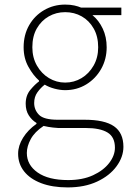

<svg xmlns="http://www.w3.org/2000/svg" viewBox="-20 -560 570 837"><path d="M275 257Q208 257 159.5 238.5Q111 220 85 187Q59 154 59 110Q59 75 80.5 40.5Q102 6 139 -20V-24Q119 -36 105.5 -57Q92 -78 92 -108Q92 -144 112.5 -168.5Q133 -193 150 -205V-209Q125 -231 104 -268.5Q83 -306 83 -354Q83 -408 107 -450Q131 -492 172.5 -516Q214 -540 264 -540Q287 -540 304.5 -536Q322 -532 333 -527H509V-494H383Q411 -471 428 -435Q445 -399 445 -354Q445 -302 421 -259.5Q397 -217 356 -192Q315 -167 264 -167Q242 -167 217.5 -173.5Q193 -180 175 -191Q157 -177 143 -157.5Q129 -138 129 -111Q129 -81 150 -59.5Q171 -38 232 -38H349Q436 -38 477 -9.5Q518 19 518 80Q518 124 488 165Q458 206 403.5 231.5Q349 257 275 257ZM264 -200Q303 -200 335.5 -219.5Q368 -239 388 -274Q408 -309 408 -354Q408 -401 388.5 -435.5Q369 -470 336.5 -488.5Q304 -507 264 -507Q225 -507 192.5 -488.5Q160 -470 140.5 -436Q121 -402 121 -354Q121 -309 141 -274Q161 -239 193.5 -219.5Q226 -200 264 -200ZM277 225Q340 225 385.5 204Q431 183 456 150.5Q481 118 481 84Q481 37 448.5 17.5Q416 -2 354 -2H234Q229 -2 210.5 -4Q192 -6 170 -11Q131 15 114 46.5Q97 78 97 107Q97 159 144 192Q191 225 277 225Z"/></svg>

Font: Noto Sans SC Thin Thin
Style: Regular
Weight: 250
Version: Version 2.004-H2;hotconv 1.0.118;makeotfexe 2.5.65603